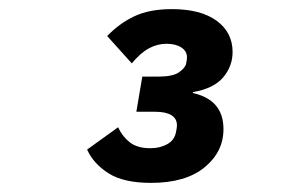

<svg xmlns="http://www.w3.org/2000/svg" viewBox="-20 -724 640 421"><path d="M327 -556Q359 -556 372.5 -565.5Q386 -575 388 -584Q389 -589 389.5 -592Q390 -595 390 -598Q390 -612 377.5 -620Q365 -628 345 -628Q325 -628 306.5 -618Q288 -608 269 -585L215 -645Q242 -673 275 -688.5Q308 -704 357 -704Q420 -704 455 -678.5Q490 -653 490 -610Q490 -579 469.5 -554.5Q449 -530 403 -522V-520Q470 -505 470 -441Q470 -391 428.5 -357Q387 -323 311 -323Q251 -323 218 -344Q185 -365 171 -396L239 -445Q248 -425 264.5 -412Q281 -399 310 -399Q331 -399 347 -408Q363 -417 366 -435Q367 -440 367.5 -443Q368 -446 368 -449Q368 -479 319 -479H279L292 -556Z"/></svg>

Font: IBM Plex Mono
Style: Bold Italic
Weight: 700
Italic angle: -9°
Monospace: yes
Designer: Mike Abbink, Paul van der Laan, Pieter van Rosmalen
Foundry: Bold Monday
Version: Version 2.3